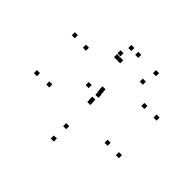

<svg xmlns="http://www.w3.org/2000/svg" viewBox="-135 -702 890 890"><g transform="rotate(-45 310.0 -257.0)"><path d="M201.2 -515.7V-535.7H181.2V-515.7ZM42.5 -245.8V-265.8H22.5V-245.8ZM201.2 22V2H181.2V22ZM348.7 -245.8V-265.8H328.7V-245.8ZM204.7 -55.7V-75.7H184.7V-55.7ZM123.3 -246V-266H103.3V-246ZM204.7 -438V-458H184.7V-438ZM281.8 -246V-266H261.8V-246ZM447.7 22V2H427.7V22ZM591.7 -125.2V-145.2H571.7V-125.2ZM520.5 -140.5V-160.5H500.5V-140.5ZM446 -55.7V-75.7H426V-55.7ZM363.2 -247.3V-267.3H343.2V-247.3ZM445.3 -438.2V-458.2H425.3V-438.2ZM516.3 -305.5V-325.5H496.3V-305.5ZM516.3 -284.8V-304.8H496.3V-284.8ZM540.2 -306.7V-326.7H520.2V-306.7ZM331.8 -306.7V-326.7H311.8V-306.7ZM331.8 -243.3V-263.3H311.8V-243.3ZM593.2 -243.3V-263.3H573.2V-243.3ZM593.2 -288.5V-308.5H573.2V-288.5ZM449.7 -515.7V-535.7H429.7V-515.7ZM296 -247.3V-267.3H276V-247.3Z"/></g></svg>

Font: Monaspace Neon Dots Var
Style: Regular
Weight: 400
Designer: Riley Cran and the Lettermatic Team
Version: Version 1.100 (Monaspace Neon Dots)